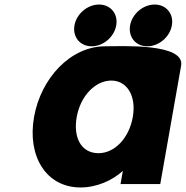

<svg xmlns="http://www.w3.org/2000/svg" viewBox="-20 -811 819 846"><path d="M318 -295.3C334.6 -389.6 401.1 -456 470.4 -456C538.7 -456 581.8 -389.6 565.1 -295.3C548.7 -202.4 485.3 -136 414 -136C339.5 -136 301.6 -202.4 318 -295.3ZM778.1 -521.9C795.2 -621.9 513.3 -607 443.4 -607C291.4 -607 160.3 -467.2 130 -295.4C99.7 -123.6 182.3 15 335.1 15C406.5 15 475.1 -16 521.3 -58L511.1 0H686.1ZM661.5 -791C610.5 -791 562.3 -750 553.3 -699C544.3 -648 578.1 -607 629.1 -607C680.1 -607 728.3 -648 737.3 -699C746.3 -750 712.5 -791 661.5 -791ZM416.4 -791C365.4 -791 317.1 -750 308.1 -699C299.2 -648 332.9 -607 383.9 -607C434.9 -607 483.2 -648 492.1 -699C501.1 -750 467.4 -791 416.4 -791Z"/></svg>

Font: Hussar Wysoki
Style: Obl
Weight: 700
Foundry: Cannot Into Space Fonts
Version: Version 0.92